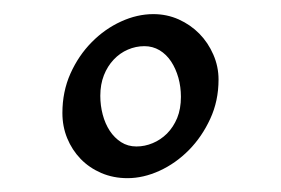

<svg xmlns="http://www.w3.org/2000/svg" viewBox="-20 -623 398 272"><path d="M236.3 -485.8Q236.3 -500 232.7 -512.9Q229 -525.9 222.4 -535.9Q215.8 -545.9 206.1 -551.8Q196.3 -557.6 184.6 -557.6Q172.4 -557.6 161.1 -552.7Q149.9 -547.9 141.1 -538.6Q132.3 -529.3 127.2 -516.4Q122.1 -503.4 122.1 -487.3Q122.1 -473.6 125.5 -460.7Q128.9 -447.8 135.5 -437.7Q142.1 -427.7 151.6 -421.6Q161.1 -415.5 173.3 -415.5Q185.1 -415.5 196.3 -420.2Q207.5 -424.8 216.6 -433.8Q225.6 -442.9 231 -455.8Q236.3 -468.8 236.3 -485.8ZM289.6 -510.3Q289.6 -480 277.8 -454.6Q266.1 -429.2 247.6 -410.4Q229 -391.6 206.1 -381.1Q183.1 -370.6 160.6 -370.6Q140.6 -370.6 123.5 -377.9Q106.4 -385.3 94.2 -397.9Q82 -410.6 75.2 -427.2Q68.4 -443.8 68.4 -462.9Q68.4 -493.2 79.8 -518.8Q91.3 -544.4 109.9 -563.2Q128.4 -582 151.4 -592.5Q174.3 -603 197.3 -603Q216.3 -603 233.2 -595.5Q250 -587.9 262.5 -575.2Q274.9 -562.5 282.2 -545.7Q289.6 -528.8 289.6 -510.3Z"/></svg>

Font: Gentium Plus
Style: Regular
Weight: 400
Designer: J. Victor Gaultney, Annie Olsen, Iska Routamaa
Foundry: SIL International
Version: Version 1.510